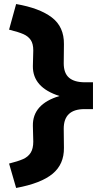

<svg xmlns="http://www.w3.org/2000/svg" viewBox="-20 -726 519 952"><path d="M145 -24 143 -102Q141 -210 275 -250Q142 -292 143 -398L145 -476Q145 -509 132.5 -527.5Q120 -546 96.5 -556.5Q73 -567 25 -579L60 -706Q176 -686 237 -639.5Q298 -593 297 -507L296 -412Q296 -363 322.5 -340.5Q349 -318 401 -318H441V-185H399Q296 -185 296 -88L297 7Q298 88 241 135.5Q184 183 60 206L25 85Q69 74 94 63Q119 52 132 31.5Q145 11 145 -24Z"/></svg>

Font: Lexend Exa HM Xlight
Style: Bold
Weight: 700
Designer: Bonnie Shaver-Troup, Thomas Jockin, Octavio Pardo
Foundry: Lexend
Version: Version 1.091